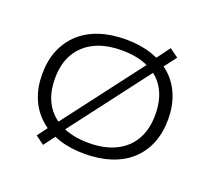

<svg xmlns="http://www.w3.org/2000/svg" viewBox="-132 -925 1249 1137"><g transform="rotate(20 492.5 -356.5)"><path d="M493 8Q400 8 327 -16.5Q254 -41 202.5 -87.5Q151 -134 123.5 -200.5Q96 -267 96 -351Q96 -436 123.5 -502.5Q151 -569 202.5 -616.5Q254 -664 327.5 -688.5Q401 -713 493 -713Q585 -713 658.5 -688Q732 -663 783 -617Q834 -571 861.5 -504Q889 -437 889 -353Q889 -268 861.5 -201Q834 -134 783 -87.5Q732 -41 658.5 -16.5Q585 8 493 8ZM493 -61Q591 -61 661.5 -95Q732 -129 770 -194Q808 -259 808 -353Q808 -447 771 -512Q734 -577 662.5 -610.5Q591 -644 493 -644Q393 -644 323 -610Q253 -576 214.5 -511.5Q176 -447 176 -352Q176 -258 214 -193.5Q252 -129 323 -95Q394 -61 493 -61ZM244 42 190 2 257 -89 287 -124 669 -626 689 -660 759 -755 814 -715 745 -624 716 -589 334 -87 315 -53Z"/></g></svg>

Font: Nunito Sans 7pt Expanded Light
Style: Regular
Weight: 300
Width: 7
Designer: Vernon Adams
Foundry: Vernon Adams
Version: Version 3.101;gftools[0.9.27]